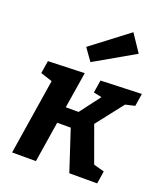

<svg xmlns="http://www.w3.org/2000/svg" viewBox="-151 -939 897 1041"><g transform="rotate(20 297.5 -418.5)"><path d="M42.4 0 122.1 -503.7 171.1 -417 43.9 -458.6 55.5 -531.6 265.5 -538.6 228.9 -310.2 210.6 -329.7H332.8L294.5 -314.5L403.9 -459L411.6 -443.8L347.8 -457.3L359.4 -530.2L595.1 -538.6L583.6 -465.7L500.8 -446.6L541.2 -468.6L393.6 -279.5L401.2 -315.7L488.5 -75.2L471.3 -93.1L544.7 -73L533.1 0H372.4L290 -250.9L308.6 -235H195L220 -253.6L179.8 0ZM274 -605.4 224.1 -675.3 437.4 -837.5 504.5 -737.5Z"/></g></svg>

Font: Bitter Thin
Style: Italic
Weight: 100
Italic angle: -9°
Designer: Sol Matas, and Bitter project Authors
Foundry: Sol Matas
Version: Version 2.002